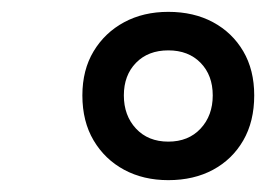

<svg xmlns="http://www.w3.org/2000/svg" viewBox="-20 -910 449 324"><path d="M264 -606Q222 -606 189.5 -623.5Q157 -641 138 -673Q119 -705 119 -749Q119 -792 138 -823.5Q157 -855 189.5 -872.5Q222 -890 264 -890Q307 -890 339.5 -872.5Q372 -855 390.5 -823.5Q409 -792 409 -749Q409 -705 390.5 -673Q372 -641 339.5 -623.5Q307 -606 264 -606ZM264 -671Q298 -671 318.5 -693Q339 -715 339 -749Q339 -783 318.5 -804Q298 -825 264 -825Q230 -825 209.5 -804Q189 -783 189 -749Q189 -715 209.5 -693Q230 -671 264 -671Z"/></svg>

Font: Playwrite GB J
Style: Italic
Weight: 400
Italic angle: -7.01216°
Designer: Veronika Burian, José Scaglione
Foundry: TypeTogether
Version: Version 1.002